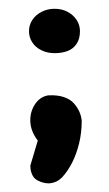

<svg xmlns="http://www.w3.org/2000/svg" viewBox="-20 -462 249 437"><path d="M73 -48Q59 -53 54.5 -62Q50 -71 49.5 -78Q49 -85 49 -85L66 -142Q50 -163 49 -185Q48 -207 59.5 -224.5Q71 -242 90 -245Q111 -246 125.5 -241Q140 -236 148 -227Q156 -218 160.5 -208Q165 -198 166 -187Q166 -160 160 -135.5Q154 -111 144 -91.5Q134 -72 121 -58Q121 -58 115 -53Q109 -48 98 -45.5Q87 -43 73 -48ZM104 -341Q88 -341 74.5 -347.5Q61 -354 53.5 -365.5Q46 -377 46 -391Q46 -405 53.5 -416.5Q61 -428 74.5 -435Q88 -442 104 -442Q121 -442 134 -435Q147 -428 154.5 -416.5Q162 -405 162 -391Q162 -374 154.5 -362.5Q147 -351 134 -346Q121 -341 104 -341Z"/></svg>

Font: Sour Gummy
Style: Regular
Weight: 400
Designer: Stefie Justprince
Foundry: Eifetstype
Version: Version 1.000